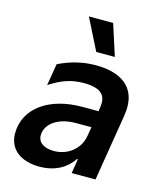

<svg xmlns="http://www.w3.org/2000/svg" viewBox="-117 -865 810 961"><g transform="rotate(15 288.0 -384.0)"><path d="M305 -617.2H401.3L349.1 -779.5H223.4ZM178.3 11C261.4 11 317.8 -25.6 350.9 -74.9H355.1L343 0H466.6L522.7 -343.8C549.7 -508.5 435.4 -552.6 320.7 -552.6C254.6 -552.6 191.1 -536.9 129.3 -506.7L110.4 -393.5C165.5 -429 214.5 -451 286.6 -451C384.2 -451 403.8 -410.2 396.3 -358.3L392.8 -333.8H307.9C134.9 -333.8 17.8 -247.5 17.8 -119.3C17.8 -34.8 83.8 11 178.3 11ZM227.3 -83.5C177.6 -83.5 144.2 -104.8 144.5 -143.1C144.2 -200.3 205.3 -247.2 297.2 -247.2H379.3L371.1 -199.2C360.1 -133.2 302.6 -83.5 227.3 -83.5Z"/></g></svg>

Font: TID UI Semi Bold
Style: Italic
Weight: 600
Italic angle: -9.39999°
Designer: The TID Project Authors
Foundry: Bakken & Bæck
Version: Version 1.001;hotconv 1.0.109;makeotfexe 2.5.65596